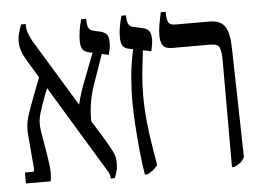

<svg xmlns="http://www.w3.org/2000/svg" viewBox="-48 -709 1061 782"><g transform="rotate(-5 482.0 -318.5)"><path d="M28 0V-45H59Q68 -45 66 -60L55 -187Q50 -234 61.5 -270.5Q73 -307 89 -348L119 -426L83 -486Q67 -511 58 -533Q49 -555 49 -578Q49 -596 54.5 -615.5Q60 -635 65 -647H84V-640Q84 -622 91.5 -603.5Q99 -585 109 -569L272 -301Q276 -320 285.5 -349.5Q295 -379 306 -406L345 -507L334 -509Q310 -514 303.5 -526.5Q297 -539 297 -559Q297 -576 300 -599Q303 -622 311 -647H331V-641Q331 -623 336 -611Q341 -599 356 -596L382 -590Q395 -588 406.5 -579Q418 -570 418 -543Q418 -530 416 -518.5Q414 -507 410 -492L382 -499L341 -382Q327 -343 321 -306.5Q315 -270 315 -230L365 -149Q386 -113 395 -94.5Q404 -76 404 -50Q404 -19 390 10H374Q374 -5 367 -17.5Q360 -30 344 -55L148 -379L139 -358Q123 -315 112 -280Q101 -245 108 -206L122 -122Q127 -95 131 -59.5Q135 -24 129 0Z M514 6Q507 -34 501.5 -88.5Q496 -143 492.5 -199Q489 -255 489 -299Q489 -338 493 -391Q497 -444 511 -507L499 -509Q475 -513 468 -526Q461 -539 461 -561Q461 -578 464.5 -599.5Q468 -621 475 -647H494V-640Q494 -622 500 -610.5Q506 -599 521 -597L556 -589Q573 -586 582 -575.5Q591 -565 591 -541Q591 -530 589 -518Q587 -506 584 -492L550 -499Q544 -451 539.5 -406Q535 -361 535 -317Q535 -263 540.5 -208.5Q546 -154 554 -107Q562 -60 567 -28Q557 -16 548 -8.5Q539 -1 525 6Z M870 7V-432Q870 -463 863.5 -480.5Q857 -498 827 -498H671Q642 -498 632 -512Q622 -526 622 -553Q622 -575 626.5 -599.5Q631 -624 636 -647H656V-641Q656 -618 662 -605Q668 -592 691 -592H828Q876 -592 893.5 -564.5Q911 -537 912 -476L922 -29Q914 -15 904.5 -7.5Q895 0 880 7Z"/></g></svg>

Font: Noto Serif Hebrew ExtraCondensed Medium
Style: Regular
Weight: 500
Width: 2
Designer: Monotype Design Team
Foundry: Monotype Imaging Inc.
Version: Version 2.004; ttfautohint (v1.8.4.7-5d5b)